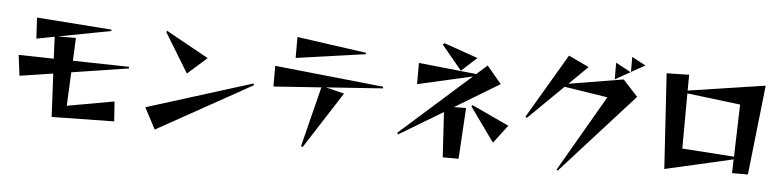

<svg xmlns="http://www.w3.org/2000/svg" viewBox="-51 -1125 6102 1497"><g transform="rotate(5 3000.0 -377.0)"><path d="M376 17 359 -321 98 -281 78 -443 353 -437 345 -608 204 -581 195 -745 781 -702V-691L372 -613H511L503 -434L943 -425V-412L498 -343L486 -80L854 -146L865 9Z M1397 -412 1209 -720 1214 -731 1548 -546ZM1185 45 1097 -122 1921 -380 1926 -367Z M2231 -607V-771L2774 -695V-684ZM2487 -399 2631 -363 2346 80 2333 74 2451 -396 2078 -370V-532L2930 -443V-430Z M3523 -620 3365 -811 3377 -823 3643 -730ZM3441 65 3420 -288 3079 -83 3071 -95 3621 -584 3192 -486V-652L3645 -605L3728 -679L3842 -543L3494 -333L3589 -334L3565 65ZM3629 -351 3637 -361 3929 -225 3821 -83Z M4845 -726V-844L4953 -786ZM4333 84 4679 -513 4340 -566 4068 -299 4056 -307 4353 -811 4513 -735 4367 -592 4794 -663 4910 -537 4343 90ZM4724 -658V-788L4843 -724Z M5699 -9 5702 -117 5170 5 5123 -740 5299 -744 5298 -620 5901 -711 5823 -9ZM5715 -547 5298 -598 5296 -166 5703 -138Z"/></g></svg>

Font: Reggae One
Style: Regular
Weight: 400
Designer: Fontworks Inc.
Foundry: Fontworks Inc.
Version: Version 1.100